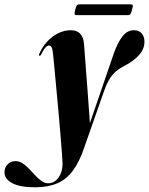

<svg xmlns="http://www.w3.org/2000/svg" viewBox="-155 -588 666 858"><path d="M353 -347.5Q371 -398.5 392.5 -425.8Q414 -453 444 -453Q466 -453 478.2 -438.8Q490.5 -424.5 490.5 -401.5Q490.5 -369.5 467.5 -343.2Q444.5 -317 407 -297Q389.5 -288 375.8 -278.8Q362 -269.5 350.8 -257.2Q339.5 -245 329.8 -227Q320 -209 310.5 -182.5L221 72.5Q199.5 136 170.5 175Q141.5 214 100.2 231.5Q59 249 2 249Q-65.5 249 -100.2 230.5Q-135 212 -135 182.5Q-135 161 -121.2 146.5Q-107.5 132 -85.5 132Q-69 132 -54 141.8Q-39 151.5 -25 166.5Q-11 181.5 2.8 196.2Q16.5 211 30.8 221Q45 231 60 231Q74.5 231 86.5 224Q98.5 217 107 205Q115.5 193 120 177.5Q124.5 162 124.5 144Q124.5 134.5 122 99.2Q119.5 64 115.2 13.8Q111 -36.5 106 -92.2Q101 -148 96 -200.2Q91 -252.5 87.5 -291.8Q84 -331 82 -347Q80 -368 75.8 -376.2Q71.5 -384.5 64.5 -384.5Q56 -384.5 47.8 -375.2Q39.5 -366 29 -344.5Q27 -341.5 25.5 -340Q24 -338.5 22 -339Q20 -339.5 19.2 -341.5Q18.5 -343.5 20 -346.5Q34.5 -379.5 56.5 -403Q78.5 -426.5 105.8 -439.8Q133 -453 162 -453Q188.5 -453 203.2 -437.5Q218 -422 220.5 -391Q222 -375 224.2 -341.8Q226.5 -308.5 230 -265Q233.5 -221.5 236.8 -175.8Q240 -130 243 -89.8Q246 -49.5 248 -22.5L241 -21ZM181 -544Q184.5 -559 188.2 -563.8Q192 -568.5 200 -568.5H429Q437 -568.5 438.2 -564.2Q439.5 -560 435 -544.5Q431.5 -530 428 -525.2Q424.5 -520.5 416.5 -520.5H187.5Q179.5 -520.5 178.5 -525.2Q177.5 -530 181 -544Z"/></svg>

Font: Fraunces 120pt
Style: Bold Italic
Weight: 700
Italic angle: -16°
Version: Version 1.000;[b76b70a41]